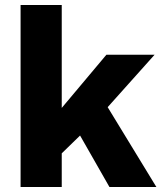

<svg xmlns="http://www.w3.org/2000/svg" viewBox="-20 -745 650 765"><path d="M62 0H226V-134L299 -205L416 0H603L409 -318L596 -527H404L226 -315V-725H62Z"/></svg>

Font: Archivo ExtraBold
Style: Regular
Weight: 800
Designer: Hector Gatti
Foundry: Omnibus-Type
Version: Version 2.001